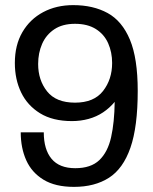

<svg xmlns="http://www.w3.org/2000/svg" viewBox="-20 -718 596 750"><path d="M269 12Q196 12 150 -16Q104 -44 82.5 -92Q61 -140 61 -201H151Q151 -134 181.5 -97.5Q212 -61 274 -61Q335 -61 368 -92.5Q401 -124 414 -182Q427 -240 428 -320Q408 -296 382.5 -279Q357 -262 326 -253.5Q295 -245 261 -245Q186 -245 136.5 -275.5Q87 -306 62.5 -357Q38 -408 38 -472Q38 -542 67.5 -592.5Q97 -643 148.5 -670.5Q200 -698 266 -698Q344 -698 400.5 -667Q457 -636 487.5 -563Q518 -490 518 -363Q518 -223 489.5 -141Q461 -59 405.5 -23.5Q350 12 269 12ZM273 -317Q347 -317 382.5 -362.5Q418 -408 418 -472Q418 -514 402.5 -549Q387 -584 354.5 -604.5Q322 -625 273 -625Q224 -625 192 -603.5Q160 -582 144.5 -546.5Q129 -511 129 -468Q129 -405 164 -361Q199 -317 273 -317Z"/></svg>

Font: Archivo VF Beta
Style: Regular
Weight: 400
Designer: Hector Gatti
Foundry: Omnibus-Type
Version: Version 1.002